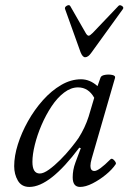

<svg xmlns="http://www.w3.org/2000/svg" viewBox="-20 -725 507 758"><path d="M96 13Q65 13 50.5 -12Q36 -37 36 -69Q36 -109 50.5 -155Q65 -201 90.5 -246.5Q116 -292 149.5 -329.5Q183 -367 221.5 -389.5Q260 -412 300 -412Q335 -412 365 -385L377 -419Q380 -427 395 -429.5Q410 -432 423.5 -429Q437 -426 434 -417L342 -99Q337 -81 337 -70Q337 -50 353 -50Q370 -50 416 -96Q422 -102 431 -92Q440 -82 437 -77Q423 -56 398 -35.5Q373 -15 345.5 -1Q318 13 296 13Q267 13 267 -25Q267 -39 269.5 -53.5Q272 -68 278 -84L299 -140L293 -142Q177 13 96 13ZM137 -40Q152 -40 173.5 -55.5Q195 -71 218 -94Q241 -117 260 -140.5Q279 -164 290 -180Q316 -221 330 -265L352 -339Q329 -380 288 -380Q260 -380 233 -359.5Q206 -339 183.5 -305Q161 -271 144 -231.5Q127 -192 117.5 -153.5Q108 -115 108 -86Q108 -40 137 -40ZM316 -499Q306 -499 298 -519L237 -689Q234 -697 244 -702.5Q254 -708 258 -700L317 -597Q324 -584 330 -584Q335 -584 346 -595L448 -702Q453 -707 461.5 -701.5Q470 -696 465 -689L340 -516Q328 -499 316 -499Z"/></svg>

Font: Junicode
Style: Italic
Weight: 400
Italic angle: -11°
Designer: Peter S. Baker
Version: Version 2.100; ttfautohint (v1.8.4)